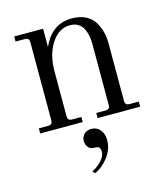

<svg xmlns="http://www.w3.org/2000/svg" viewBox="-107 -550 754 872"><g transform="rotate(-15 270.0 -114.5)"><path d="M38.1 -456.1H173.8V-370.1Q216.8 -467.8 312 -467.8Q349.1 -467.8 376.2 -453.9Q403.3 -439.9 417.2 -416.7Q431.2 -393.6 437.5 -368.4Q443.8 -343.3 443.8 -314.9V-45.9Q443.8 -33.7 448.7 -28.8Q453.6 -23.9 465.8 -23.9H507.8V0H308.1V-23.9H350.1Q362.3 -23.9 367.2 -28.8Q372.1 -33.7 372.1 -45.9V-334Q372.1 -353.5 368.7 -370.6Q365.2 -387.7 357.2 -404.1Q349.1 -420.4 333.5 -430.2Q317.9 -439.9 295.9 -439.9Q242.7 -439.9 208.3 -387.2Q173.8 -334.5 173.8 -255.9V-45.9Q173.8 -33.7 178.7 -28.8Q183.6 -23.9 195.8 -23.9H237.8V0H38.1V-23.9H80.1Q92.3 -23.9 97.2 -28.8Q102.1 -33.7 102.1 -45.9V-410.2Q102.1 -422.4 97.2 -427.2Q92.3 -432.1 80.1 -432.1H38.1ZM222.2 228Q248.5 215.3 267.8 193.8Q287.1 172.4 287.1 152.8Q287.1 135.7 278.8 129.9Q272.9 126 254.9 126Q239.3 126 229.7 113.3Q220.2 100.6 220.2 85Q220.2 64.9 233.4 52.5Q246.6 40 267.1 40Q293 40 308.6 59.1Q324.2 78.1 324.2 106.9Q324.2 149.9 296.4 186.5Q268.6 223.1 231.9 238.8Z"/></g></svg>

Font: Flanker Steampunk
Style: Regular
Weight: 400
Designer: Alexey Kryukov, Leonardo Di Lena
Foundry: Alexey Kryukov, Leonardo Di Lena
Version: 1.210